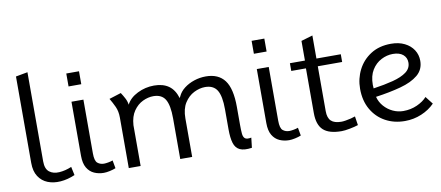

<svg xmlns="http://www.w3.org/2000/svg" viewBox="-69 -1029 3005 1308"><g transform="rotate(-10 1434.0 -375.5)"><path d="M360 -17.5Q309.5 4.5 260.2 8.2Q211 12 171.2 -3.8Q131.5 -19.5 107.8 -55.8Q84 -92 84 -150V-748L166 -763V-146Q166 -94 193 -73Q220 -52 261.8 -54.8Q303.5 -57.5 347.5 -76Z M560 2.5Q524.5 2.5 494 -11Q463.5 -24.5 445 -55.5Q426.5 -86.5 426.5 -139V-513H509V-141.5Q509 -89 527.5 -74Q546 -59 571.5 -59Q583 -59 601.5 -62.2Q620 -65.5 633 -70.5L643 -15Q624.5 -7.5 601 -2.5Q577.5 2.5 560 2.5ZM425 -619V-708.5H513V-619Z M1582.5 9.5Q1528 17.5 1498.8 3.5Q1469.5 -10.5 1458.5 -46.8Q1447.5 -83 1447.5 -142V-281Q1447.5 -372 1422.5 -412.8Q1397.5 -453.5 1339.5 -453.5Q1301.5 -453.5 1262.5 -434Q1223.5 -414.5 1197.2 -373.2Q1171 -332 1171 -266V0H1088.5V-281Q1088.5 -372 1064 -412.8Q1039.5 -453.5 981.5 -453.5Q945.5 -453.5 908.2 -435.8Q871 -418 844.8 -380.2Q818.5 -342.5 814.5 -282.5V0H732.5V-349.5Q732.5 -393 717.5 -425.5Q702.5 -458 685 -487L767.5 -513Q781 -492.5 792.2 -471.2Q803.5 -450 807 -425.5Q829.5 -470 883.8 -497Q938 -524 999 -524Q1060 -524 1099.5 -496.5Q1139 -469 1157 -409.5L1163 -421Q1177 -452 1207 -475Q1237 -498 1276.2 -511Q1315.5 -524 1357 -524Q1444 -524 1487 -466.8Q1530 -409.5 1530 -282.5V-160Q1530 -122 1532.2 -97.5Q1534.5 -73 1547 -63.2Q1559.5 -53.5 1590.5 -59.5Z M1842 2.5Q1806.5 2.5 1776 -11Q1745.5 -24.5 1727 -55.5Q1708.5 -86.5 1708.5 -139V-513H1791V-141.5Q1791 -89 1809.5 -74Q1828 -59 1853.5 -59Q1865 -59 1883.5 -62.2Q1902 -65.5 1915 -70.5L1925 -15Q1906.5 -7.5 1883 -2.5Q1859.5 2.5 1842 2.5ZM1707 -619V-708.5H1795V-619Z M2205 4Q2118 4 2078.5 -32.5Q2039 -69 2039 -150V-459.5H1937.5V-513H2041.5V-649L2121 -672.5V-513H2289.5V-459.5H2121V-149Q2121 -102 2143.5 -80.8Q2166 -59.5 2214.5 -59.5Q2226 -59.5 2244.2 -62.5Q2262.5 -65.5 2281 -70Q2299.5 -74.5 2311 -79L2320.5 -17.5Q2297 -9.5 2261.8 -2.8Q2226.5 4 2205 4Z M2642.5 11Q2566.5 11 2506.8 -22Q2447 -55 2412.5 -115.5Q2378 -176 2378 -258Q2378 -328.5 2408.8 -389Q2439.5 -449.5 2497.8 -486.8Q2556 -524 2638 -524Q2692 -524 2731.8 -504.2Q2771.5 -484.5 2793.2 -451Q2815 -417.5 2815 -375.5Q2815 -314.5 2770.5 -277.5Q2726 -240.5 2649.2 -219.8Q2572.5 -199 2475.5 -185.5Q2485.5 -147.5 2511 -118.8Q2536.5 -90 2571 -74Q2605.5 -58 2642.5 -58Q2694.5 -58 2738.2 -77.8Q2782 -97.5 2807 -126L2848.5 -73Q2811 -34.5 2756.8 -11.8Q2702.5 11 2642.5 11ZM2469.5 -245Q2546.5 -256 2606 -271.5Q2665.5 -287 2699.5 -312.2Q2733.5 -337.5 2733.5 -377.5Q2733.5 -411.5 2708.8 -432.5Q2684 -453.5 2638.5 -453.5Q2597 -453.5 2557.8 -433.2Q2518.5 -413 2493.2 -372.2Q2468 -331.5 2468 -269.5Q2468 -257 2469.5 -245Z"/></g></svg>

Font: Mooli
Style: Regular
Weight: 400
Designer: Vernon Adams
Foundry: Vernon Adams
Version: Version 1.000; ttfautohint (v1.8.4.7-5d5b);gftools[0.9.33]